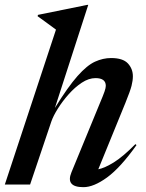

<svg xmlns="http://www.w3.org/2000/svg" viewBox="-32 -763 603 794"><path d="M180.5 -261 92.5 0H-12L199.5 -640.5Q186 -650.5 165.5 -665.5Q145 -680.5 123.5 -696L125 -701.5L329.5 -743H333L195 -316.5Q249 -404 288.5 -448.5Q328 -493 361 -508Q394 -523 427.5 -523Q476 -523 496.8 -500.8Q517.5 -478.5 517.5 -447.5Q517.5 -430 512 -408.2Q506.5 -386.5 487 -338.5L374.5 -63Q400.5 -68 438.2 -91.2Q476 -114.5 528 -167L532.5 -163Q466 -69.5 410.8 -29.2Q355.5 11 313 11Q238 11 263.5 -50.5L379.5 -332.5Q395 -369 400.2 -384.2Q405.5 -399.5 405.5 -408Q405.5 -440 363 -440Q335 -440 306.2 -421Q277.5 -402 252 -373.2Q226.5 -344.5 207.5 -314.2Q188.5 -284 180.5 -261Z"/></svg>

Font: Newsreader Display Medium
Style: Italic
Weight: 500
Italic angle: -17°
Designer: Hugues Gentile
Foundry: Production Type
Version: Version 1.001